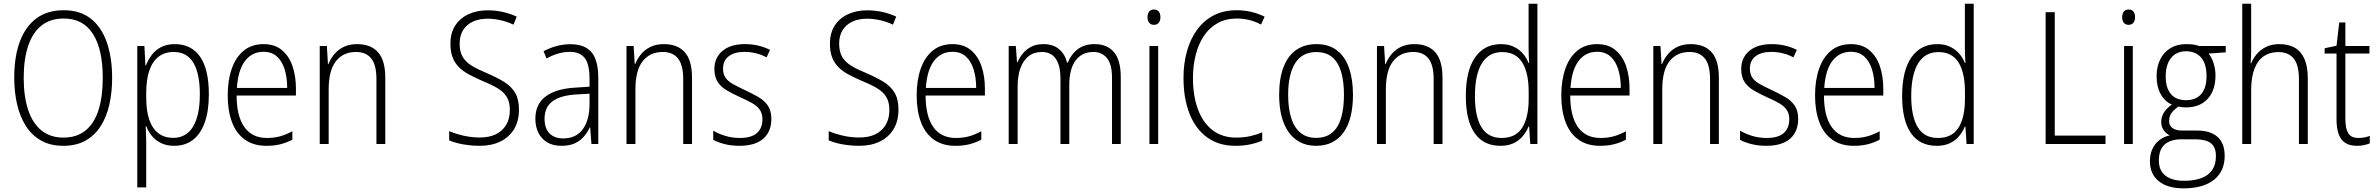

<svg xmlns="http://www.w3.org/2000/svg" viewBox="-20 -780 12877 1040"><path d="M587.4 -357.9Q587.4 -280.3 572.3 -213.4Q557.1 -146.5 525.1 -96.4Q493.2 -46.4 443.1 -18.3Q393.1 9.8 323.2 9.8Q252.9 9.8 202.4 -18.8Q151.9 -47.4 119.9 -97.9Q87.9 -148.4 72.5 -215.3Q57.1 -282.2 57.1 -358.9Q57.1 -474.1 87.9 -555.9Q118.7 -637.7 178.2 -681.2Q237.8 -724.6 325.2 -724.6Q414.1 -724.6 472.2 -678.7Q530.3 -632.8 558.8 -550Q587.4 -467.3 587.4 -357.9ZM108.4 -358.4Q108.4 -258.8 132.1 -186Q155.8 -113.3 203.9 -74Q252 -34.7 323.2 -34.7Q396 -34.7 443.4 -73.2Q490.7 -111.8 513.7 -184.3Q536.6 -256.8 536.6 -357.9Q536.6 -513.2 483.4 -596.4Q430.2 -679.7 325.2 -679.7Q252 -679.7 203.9 -640.9Q155.8 -602.1 132.1 -530Q108.4 -458 108.4 -358.4Z M927.2 -541Q1016.1 -541 1063.7 -472.9Q1111.3 -404.8 1111.3 -269.5Q1111.3 -177.7 1088.6 -115.5Q1065.9 -53.2 1024.2 -21.7Q982.4 9.8 923.8 9.8Q882.8 9.8 852.8 -4.9Q822.8 -19.5 802.7 -43.7Q782.7 -67.9 772.5 -96.2H769Q770.5 -75.7 771.2 -51.3Q772 -26.9 772 -2.9V234.9H723.6V-530.8H762.2L767.6 -425.8H770.5Q782.7 -457 802.7 -483.4Q822.8 -509.8 853.5 -525.4Q884.3 -541 927.2 -541ZM920.4 -498.5Q871.6 -498.5 838.4 -472.4Q805.2 -446.3 788.8 -397.7Q772.5 -349.1 772 -281.2V-250.5Q772 -179.7 788.8 -131.1Q805.7 -82.5 838.4 -57.9Q871.1 -33.2 918 -33.2Q962.9 -33.2 995.1 -58.6Q1027.3 -84 1044.9 -136.5Q1062.5 -189 1062.5 -269.5Q1062.5 -381.3 1027.6 -439.9Q992.7 -498.5 920.4 -498.5Z M1407.7 -541Q1468.3 -541 1507.1 -508.5Q1545.9 -476.1 1564.5 -421.6Q1583 -367.2 1583 -299.8V-262.7H1261.7Q1261.7 -150.9 1303.5 -91.8Q1345.2 -32.7 1425.8 -32.7Q1464.4 -32.7 1495.8 -41.3Q1527.3 -49.8 1563.5 -68.8V-23.4Q1531.7 -6.8 1498.3 1.5Q1464.8 9.8 1423.3 9.8Q1352.5 9.8 1305.7 -24.2Q1258.8 -58.1 1236.1 -119.6Q1213.4 -181.2 1213.4 -262.7Q1213.4 -345.2 1235.4 -408Q1257.3 -470.7 1300.5 -505.9Q1343.8 -541 1407.7 -541ZM1407.2 -499.5Q1345.2 -499.5 1307.4 -450.2Q1269.5 -400.9 1263.2 -303.7H1535.6Q1535.6 -358.9 1522 -403.6Q1508.3 -448.2 1480 -473.9Q1451.7 -499.5 1407.2 -499.5Z M1914.6 -541Q1988.3 -541 2027.6 -497.1Q2066.9 -453.1 2066.9 -358.9V0H2019V-351.6Q2019 -428.2 1990.7 -463.4Q1962.4 -498.5 1908.7 -498.5Q1838.9 -498.5 1799.6 -448.5Q1760.3 -398.4 1760.3 -295.9V0H1711.9V-530.8H1750.5L1756.3 -433.6H1759.3Q1771 -462.9 1791.5 -487.3Q1812 -511.7 1842.5 -526.4Q1873 -541 1914.6 -541Z M2791 -186.5Q2791 -123.5 2764.2 -79.8Q2737.3 -36.1 2689.7 -13.2Q2642.1 9.8 2579.1 9.8Q2546.4 9.8 2516.6 6.1Q2486.8 2.4 2460.9 -3.9Q2435.1 -10.3 2413.1 -19.5V-69.8Q2446.8 -55.2 2490.5 -45.2Q2534.2 -35.2 2579.6 -35.2Q2629.9 -35.2 2666 -52.7Q2702.1 -70.3 2721.9 -103.8Q2741.7 -137.2 2741.7 -184.1Q2741.7 -227.5 2724.9 -255.1Q2708 -282.7 2673.8 -303Q2639.6 -323.2 2586.4 -344.7Q2549.8 -360.8 2519 -377.4Q2488.3 -394 2466.1 -416Q2443.8 -438 2431.9 -468.8Q2419.9 -499.5 2419.9 -542.5Q2419.4 -601.1 2445.8 -641.6Q2472.2 -682.1 2517.8 -703.1Q2563.5 -724.1 2621.6 -724.1Q2665.5 -724.1 2705.6 -714.8Q2745.6 -705.6 2778.8 -689.9L2761.2 -646.5Q2725.1 -663.6 2689.2 -671.1Q2653.3 -678.7 2621.1 -678.7Q2575.2 -678.7 2541.3 -662.8Q2507.3 -647 2488.5 -616.9Q2469.7 -586.9 2469.7 -543.5Q2469.7 -498 2487.5 -469.7Q2505.4 -441.4 2538.6 -421.9Q2571.8 -402.3 2617.2 -383.8Q2671.9 -360.4 2710.7 -336.4Q2749.5 -312.5 2770.3 -277.3Q2791 -242.2 2791 -186.5Z M3069.8 -540.5Q3147.5 -540.5 3184.1 -496.8Q3220.7 -453.1 3220.7 -357.9V0H3183.6L3176.8 -89.4H3174.3Q3161.1 -61.5 3141.6 -39.1Q3122.1 -16.6 3093 -3.4Q3064 9.8 3021 9.8Q2974.6 9.8 2943.4 -9.3Q2912.1 -28.3 2896 -61.3Q2879.9 -94.2 2879.9 -136.7Q2879.9 -215.8 2935.1 -257.3Q2990.2 -298.8 3093.3 -305.2L3173.3 -310.5V-352.1Q3173.3 -432.6 3147.2 -465.8Q3121.1 -499 3066.4 -499Q3036.1 -499 3005.1 -490.5Q2974.1 -481.9 2940.4 -463.4L2924.3 -502.4Q2956.5 -520 2993.7 -530.3Q3030.8 -540.5 3069.8 -540.5ZM3173.3 -272.5 3098.1 -268.1Q3014.2 -262.7 2971.9 -230.7Q2929.7 -198.7 2929.7 -137.2Q2929.7 -85 2956.3 -57.6Q2982.9 -30.3 3030.3 -30.3Q3101.6 -30.3 3137.5 -81.1Q3173.3 -131.8 3173.3 -217.8Z M3576.2 -541Q3649.9 -541 3689.2 -497.1Q3728.5 -453.1 3728.5 -358.9V0H3680.7V-351.6Q3680.7 -428.2 3652.3 -463.4Q3624 -498.5 3570.3 -498.5Q3500.5 -498.5 3461.2 -448.5Q3421.9 -398.4 3421.9 -295.9V0H3373.5V-530.8H3412.1L3418 -433.6H3420.9Q3432.6 -462.9 3453.1 -487.3Q3473.6 -511.7 3504.2 -526.4Q3534.7 -541 3576.2 -541Z M4158.2 -135.3Q4158.2 -89.8 4138.4 -57.1Q4118.7 -24.4 4080.6 -7.3Q4042.5 9.8 3986.3 9.8Q3940.4 9.8 3903.8 0.2Q3867.2 -9.3 3843.3 -22.5V-72.3Q3872.6 -54.7 3909.7 -43.7Q3946.8 -32.7 3986.3 -32.7Q4050.8 -32.7 4080.3 -59.6Q4109.9 -86.4 4109.9 -133.8Q4109.9 -164.6 4095.9 -184.8Q4082 -205.1 4055.7 -220.5Q4029.3 -235.8 3991.2 -252.4Q3949.7 -271.5 3917.7 -290Q3885.7 -308.6 3867.7 -335.9Q3849.6 -363.3 3849.6 -406.7Q3849.6 -467.3 3893.3 -504.2Q3937 -541 4014.2 -541Q4053.7 -541 4088.1 -532.7Q4122.6 -524.4 4150.9 -509.8L4132.3 -469.2Q4107.9 -482.9 4076.4 -491Q4044.9 -499 4013.2 -499Q3959 -499 3927.7 -475.6Q3896.5 -452.1 3896.5 -408.2Q3896.5 -377.9 3910.2 -358.6Q3923.8 -339.4 3950.4 -324.5Q3977.1 -309.6 4015.1 -292Q4054.7 -273.4 4087.4 -254.6Q4120.1 -235.8 4139.2 -208Q4158.2 -180.2 4158.2 -135.3Z M4846.7 -186.5Q4846.7 -123.5 4819.8 -79.8Q4793 -36.1 4745.4 -13.2Q4697.8 9.8 4634.8 9.8Q4602.1 9.8 4572.3 6.1Q4542.5 2.4 4516.6 -3.9Q4490.7 -10.3 4468.8 -19.5V-69.8Q4502.4 -55.2 4546.1 -45.2Q4589.8 -35.2 4635.3 -35.2Q4685.5 -35.2 4721.7 -52.7Q4757.8 -70.3 4777.6 -103.8Q4797.4 -137.2 4797.4 -184.1Q4797.4 -227.5 4780.5 -255.1Q4763.7 -282.7 4729.5 -303Q4695.3 -323.2 4642.1 -344.7Q4605.5 -360.8 4574.7 -377.4Q4543.9 -394 4521.7 -416Q4499.5 -438 4487.5 -468.8Q4475.6 -499.5 4475.6 -542.5Q4475.1 -601.1 4501.5 -641.6Q4527.8 -682.1 4573.5 -703.1Q4619.1 -724.1 4677.2 -724.1Q4721.2 -724.1 4761.2 -714.8Q4801.3 -705.6 4834.5 -689.9L4816.9 -646.5Q4780.8 -663.6 4744.9 -671.1Q4709 -678.7 4676.8 -678.7Q4630.9 -678.7 4596.9 -662.8Q4563 -647 4544.2 -616.9Q4525.4 -586.9 4525.4 -543.5Q4525.4 -498 4543.2 -469.7Q4561 -441.4 4594.2 -421.9Q4627.4 -402.3 4672.9 -383.8Q4727.5 -360.4 4766.4 -336.4Q4805.2 -312.5 4825.9 -277.3Q4846.7 -242.2 4846.7 -186.5Z M5139.6 -541Q5200.2 -541 5239 -508.5Q5277.8 -476.1 5296.4 -421.6Q5314.9 -367.2 5314.9 -299.8V-262.7H4993.7Q4993.7 -150.9 5035.4 -91.8Q5077.1 -32.7 5157.7 -32.7Q5196.3 -32.7 5227.8 -41.3Q5259.3 -49.8 5295.4 -68.8V-23.4Q5263.7 -6.8 5230.2 1.5Q5196.8 9.8 5155.3 9.8Q5084.5 9.8 5037.6 -24.2Q4990.7 -58.1 4968 -119.6Q4945.3 -181.2 4945.3 -262.7Q4945.3 -345.2 4967.3 -408Q4989.3 -470.7 5032.5 -505.9Q5075.7 -541 5139.6 -541ZM5139.2 -499.5Q5077.1 -499.5 5039.3 -450.2Q5001.5 -400.9 4995.1 -303.7H5267.6Q5267.6 -358.9 5253.9 -403.6Q5240.2 -448.2 5211.9 -473.9Q5183.6 -499.5 5139.2 -499.5Z M5910.2 -541Q5976.6 -541 6013.7 -497.8Q6050.8 -454.6 6050.8 -362.8V0H6003.4V-358.4Q6003.4 -432.6 5975.8 -465.6Q5948.2 -498.5 5902.8 -498.5Q5840.8 -498.5 5806.4 -452.9Q5772 -407.2 5772 -319.3V0H5724.1V-353.5Q5724.1 -406.2 5711.4 -438Q5698.7 -469.7 5676.5 -484.1Q5654.3 -498.5 5624 -498.5Q5580.6 -498.5 5551.3 -475.3Q5522 -452.1 5507.1 -410.2Q5492.2 -368.2 5492.2 -312V0H5443.8V-530.8H5482.4L5488.8 -442.9H5491.7Q5502.4 -468.3 5520.5 -490.5Q5538.6 -512.7 5565.9 -526.9Q5593.3 -541 5631.8 -541Q5685.1 -541 5717 -513.4Q5749 -485.8 5759.8 -440.9H5763.7Q5782.7 -487.3 5818.6 -514.2Q5854.5 -541 5910.2 -541Z M6253.4 -530.8V0H6206.1V-530.8ZM6231 -728.5Q6248.5 -728.5 6257.1 -716.8Q6265.6 -705.1 6265.6 -687Q6265.6 -668 6256.6 -656.7Q6247.6 -645.5 6230.5 -645.5Q6213.9 -645.5 6204.8 -656.7Q6195.8 -668 6195.8 -686.5Q6195.8 -705.1 6204.3 -716.8Q6212.9 -728.5 6231 -728.5Z M6679.2 -679.7Q6620.1 -679.7 6575.4 -654.8Q6530.8 -629.9 6501.2 -585.7Q6471.7 -541.5 6456.8 -482.9Q6441.9 -424.3 6441.9 -357.9Q6441.9 -260.7 6469 -187.7Q6496.1 -114.7 6548.3 -74.7Q6600.6 -34.7 6675.8 -34.7Q6718.8 -34.7 6753.9 -43Q6789.1 -51.3 6816.9 -63V-18.6Q6788.6 -5.9 6752.4 2Q6716.3 9.8 6671.4 9.8Q6582 9.8 6519.3 -35.4Q6456.5 -80.6 6423.6 -163.3Q6390.6 -246.1 6390.6 -358.4Q6390.6 -435.1 6408.9 -501.2Q6427.2 -567.4 6463.4 -617.7Q6499.5 -668 6553.5 -696.3Q6607.4 -724.6 6679.2 -724.6Q6720.2 -724.6 6758.1 -715.6Q6795.9 -706.5 6830.1 -689.5L6810.5 -647Q6778.8 -664.1 6745.8 -671.9Q6712.9 -679.7 6679.2 -679.7Z M7308.6 -266.1Q7308.6 -201.7 7296.1 -150.6Q7283.7 -99.6 7258.5 -64Q7233.4 -28.3 7196 -9.3Q7158.7 9.8 7108.4 9.8Q7060.1 9.8 7022.9 -9.3Q6985.8 -28.3 6960.2 -64.2Q6934.6 -100.1 6921.6 -151.1Q6908.7 -202.1 6908.7 -266.6Q6908.7 -354 6931.9 -415.3Q6955.1 -476.6 7000.2 -508.8Q7045.4 -541 7110.8 -541Q7177.7 -541 7221.7 -507.3Q7265.6 -473.6 7287.1 -411.9Q7308.6 -350.1 7308.6 -266.1ZM6957.5 -266.6Q6957.5 -193.4 6973.9 -141.1Q6990.2 -88.9 7023.9 -61Q7057.6 -33.2 7109.4 -33.2Q7161.1 -33.2 7194.6 -60.3Q7228 -87.4 7243.9 -139.9Q7259.8 -192.4 7259.8 -266.6Q7259.8 -336.9 7244.9 -388.9Q7230 -440.9 7197 -469.5Q7164.1 -498 7110.4 -498Q7033.2 -498 6995.4 -437.7Q6957.5 -377.4 6957.5 -266.6Z M7641.1 -541Q7714.8 -541 7754.2 -497.1Q7793.5 -453.1 7793.5 -358.9V0H7745.6V-351.6Q7745.6 -428.2 7717.3 -463.4Q7689 -498.5 7635.3 -498.5Q7565.4 -498.5 7526.1 -448.5Q7486.8 -398.4 7486.8 -295.9V0H7438.5V-530.8H7477.1L7482.9 -433.6H7485.8Q7497.6 -462.9 7518.1 -487.3Q7538.6 -511.7 7569.1 -526.4Q7599.6 -541 7641.1 -541Z M8107.4 9.8Q8015.1 9.8 7967.5 -59.1Q7919.9 -127.9 7919.9 -259.8Q7919.9 -397 7970 -469Q8020 -541 8110.4 -541Q8149.4 -541 8179 -527.1Q8208.5 -513.2 8228.8 -490Q8249 -466.8 8259.8 -438.5H8262.7Q8261.2 -461.4 8260.5 -485.1Q8259.8 -508.8 8259.8 -528.8V-759.8H8307.6V0H8269L8262.7 -94.7H8259.8Q8248.5 -66.9 8228.8 -43Q8209 -19 8179.2 -4.6Q8149.4 9.8 8107.4 9.8ZM8113.8 -32.7Q8189.9 -32.7 8225.1 -88.1Q8260.3 -143.6 8260.3 -244.1V-282.7Q8260.3 -386.2 8225.1 -442.1Q8189.9 -498 8116.7 -498Q8044.4 -498 8006.8 -437Q7969.2 -376 7969.2 -259.3Q7969.2 -149.4 8004.4 -91.1Q8039.6 -32.7 8113.8 -32.7Z M8631.3 -541Q8691.9 -541 8730.7 -508.5Q8769.5 -476.1 8788.1 -421.6Q8806.6 -367.2 8806.6 -299.8V-262.7H8485.4Q8485.4 -150.9 8527.1 -91.8Q8568.8 -32.7 8649.4 -32.7Q8688 -32.7 8719.5 -41.3Q8751 -49.8 8787.1 -68.8V-23.4Q8755.4 -6.8 8721.9 1.5Q8688.5 9.8 8647 9.8Q8576.2 9.8 8529.3 -24.2Q8482.4 -58.1 8459.7 -119.6Q8437 -181.2 8437 -262.7Q8437 -345.2 8459 -408Q8481 -470.7 8524.2 -505.9Q8567.4 -541 8631.3 -541ZM8630.9 -499.5Q8568.8 -499.5 8531 -450.2Q8493.2 -400.9 8486.8 -303.7H8759.3Q8759.3 -358.9 8745.6 -403.6Q8731.9 -448.2 8703.6 -473.9Q8675.3 -499.5 8630.9 -499.5Z M9138.2 -541Q9211.9 -541 9251.2 -497.1Q9290.5 -453.1 9290.5 -358.9V0H9242.7V-351.6Q9242.7 -428.2 9214.4 -463.4Q9186 -498.5 9132.3 -498.5Q9062.5 -498.5 9023.2 -448.5Q8983.9 -398.4 8983.9 -295.9V0H8935.5V-530.8H8974.1L8980 -433.6H8982.9Q8994.6 -462.9 9015.1 -487.3Q9035.6 -511.7 9066.2 -526.4Q9096.7 -541 9138.2 -541Z M9720.2 -135.3Q9720.2 -89.8 9700.4 -57.1Q9680.7 -24.4 9642.6 -7.3Q9604.5 9.8 9548.3 9.8Q9502.4 9.8 9465.8 0.2Q9429.2 -9.3 9405.3 -22.5V-72.3Q9434.6 -54.7 9471.7 -43.7Q9508.8 -32.7 9548.3 -32.7Q9612.8 -32.7 9642.3 -59.6Q9671.9 -86.4 9671.9 -133.8Q9671.9 -164.6 9658 -184.8Q9644 -205.1 9617.7 -220.5Q9591.3 -235.8 9553.2 -252.4Q9511.7 -271.5 9479.7 -290Q9447.8 -308.6 9429.7 -335.9Q9411.6 -363.3 9411.6 -406.7Q9411.6 -467.3 9455.3 -504.2Q9499 -541 9576.2 -541Q9615.7 -541 9650.1 -532.7Q9684.6 -524.4 9712.9 -509.8L9694.3 -469.2Q9669.9 -482.9 9638.4 -491Q9606.9 -499 9575.2 -499Q9521 -499 9489.7 -475.6Q9458.5 -452.1 9458.5 -408.2Q9458.5 -377.9 9472.2 -358.6Q9485.8 -339.4 9512.5 -324.5Q9539.1 -309.6 9577.1 -292Q9616.7 -273.4 9649.4 -254.6Q9682.1 -235.8 9701.2 -208Q9720.2 -180.2 9720.2 -135.3Z M10005.9 -541Q10066.4 -541 10105.2 -508.5Q10144 -476.1 10162.6 -421.6Q10181.2 -367.2 10181.2 -299.8V-262.7H9859.9Q9859.9 -150.9 9901.6 -91.8Q9943.4 -32.7 10023.9 -32.7Q10062.5 -32.7 10094 -41.3Q10125.5 -49.8 10161.6 -68.8V-23.4Q10129.9 -6.8 10096.4 1.5Q10063 9.8 10021.5 9.8Q9950.7 9.8 9903.8 -24.2Q9856.9 -58.1 9834.2 -119.6Q9811.5 -181.2 9811.5 -262.7Q9811.5 -345.2 9833.5 -408Q9855.5 -470.7 9898.7 -505.9Q9941.9 -541 10005.9 -541ZM10005.4 -499.5Q9943.4 -499.5 9905.5 -450.2Q9867.7 -400.9 9861.3 -303.7H10133.8Q10133.8 -358.9 10120.1 -403.6Q10106.4 -448.2 10078.1 -473.9Q10049.8 -499.5 10005.4 -499.5Z M10470.7 9.8Q10378.4 9.8 10330.8 -59.1Q10283.2 -127.9 10283.2 -259.8Q10283.2 -397 10333.3 -469Q10383.3 -541 10473.6 -541Q10512.7 -541 10542.2 -527.1Q10571.8 -513.2 10592 -490Q10612.3 -466.8 10623 -438.5H10626Q10624.5 -461.4 10623.8 -485.1Q10623 -508.8 10623 -528.8V-759.8H10670.9V0H10632.3L10626 -94.7H10623Q10611.8 -66.9 10592 -43Q10572.3 -19 10542.5 -4.6Q10512.7 9.8 10470.7 9.8ZM10477.1 -32.7Q10553.2 -32.7 10588.4 -88.1Q10623.5 -143.6 10623.5 -244.1V-282.7Q10623.5 -386.2 10588.4 -442.1Q10553.2 -498 10480 -498Q10407.7 -498 10370.1 -437Q10332.5 -376 10332.5 -259.3Q10332.5 -149.4 10367.7 -91.1Q10402.8 -32.7 10477.1 -32.7Z M11060.5 0V-713.9H11109.9V-45.4H11384.8V0Z M11532.7 -530.8V0H11485.4V-530.8ZM11510.3 -728.5Q11527.8 -728.5 11536.4 -716.8Q11544.9 -705.1 11544.9 -687Q11544.9 -668 11535.9 -656.7Q11526.9 -645.5 11509.8 -645.5Q11493.2 -645.5 11484.1 -656.7Q11475.1 -668 11475.1 -686.5Q11475.1 -705.1 11483.6 -716.8Q11492.2 -728.5 11510.3 -728.5Z M11806.6 240.2Q11721.7 240.2 11673.6 201.7Q11625.5 163.1 11625.5 93.8Q11625.5 37.6 11655 0.5Q11684.6 -36.6 11732.9 -46.4Q11712.4 -56.6 11699.5 -75.4Q11686.5 -94.2 11686.5 -119.6Q11686.5 -146 11700.9 -169.7Q11715.3 -193.4 11744.1 -213.4Q11705.6 -230.5 11683.6 -270.5Q11661.6 -310.5 11661.6 -365.7Q11661.6 -418.9 11681.2 -458.3Q11700.7 -497.6 11736.6 -519.3Q11772.5 -541 11821.8 -541Q11837.4 -541 11849.6 -540Q11861.8 -539.1 11872.1 -536.9Q11882.3 -534.7 11890.6 -530.8H12036.1V-496.6L11943.4 -489.7Q11962.4 -465.3 11971.4 -434.1Q11980.5 -402.8 11980.5 -370.6Q11980.5 -291 11938.2 -244.6Q11896 -198.2 11819.8 -198.2Q11798.3 -198.2 11779.3 -202.6Q11756.3 -186.5 11742.9 -168.5Q11729.5 -150.4 11729.5 -124Q11729.5 -107.4 11737.8 -96.4Q11746.1 -85.4 11761.7 -79.1Q11777.3 -72.8 11799.8 -72.8H11881.3Q11953.6 -72.8 11991.9 -38.3Q12030.3 -3.9 12030.3 64.5Q12030.3 147.9 11972.2 194.1Q11914.1 240.2 11806.6 240.2ZM11810.1 199.2Q11867.2 199.2 11905.5 184.3Q11943.8 169.4 11963.4 139.6Q11982.9 109.9 11982.9 65.4Q11982.9 29.3 11968.5 9.3Q11954.1 -10.7 11928.2 -18.1Q11902.3 -25.4 11868.7 -25.4H11793.9Q11759.8 -25.4 11732.2 -14.2Q11704.6 -2.9 11689.2 22.2Q11673.8 47.4 11673.8 89.4Q11673.8 143.6 11709.5 171.4Q11745.1 199.2 11810.1 199.2ZM11821.3 -237.3Q11874.5 -237.3 11903.3 -270.5Q11932.1 -303.7 11932.1 -367.7Q11932.1 -435.1 11902.3 -468.8Q11872.6 -502.4 11820.3 -502.4Q11769.5 -502.4 11740.2 -466.3Q11710.9 -430.2 11710.9 -365.7Q11710.9 -304.7 11738.8 -271Q11766.6 -237.3 11821.3 -237.3Z M12173.8 -759.8V-512.2Q12173.8 -489.7 12173.1 -472.2Q12172.4 -454.6 12170.9 -437H12173.8Q12185.1 -464.8 12205.3 -488.5Q12225.6 -512.2 12255.9 -526.6Q12286.1 -541 12326.7 -541Q12377.4 -541 12411.4 -520.8Q12445.3 -500.5 12462.9 -459.7Q12480.5 -418.9 12480.5 -356.4V0H12432.6V-350.1Q12432.6 -428.7 12403.8 -463.4Q12375 -498 12321.3 -498Q12275.4 -498 12242.4 -475.8Q12209.5 -453.6 12191.7 -407.7Q12173.8 -361.8 12173.8 -291.5V0H12125.5V-759.8Z M12754.4 -32.7Q12772 -32.7 12788.1 -35.9Q12804.2 -39.1 12816.4 -43.9V-3.4Q12802.7 2 12785.2 5.9Q12767.6 9.8 12746.6 9.8Q12707.5 9.8 12683.3 -6.1Q12659.2 -22 12647.7 -53.5Q12636.2 -85 12636.2 -132.8V-490.2H12571.8V-518.6L12636.2 -532.2L12650.9 -658.2H12684.1V-530.8H12814.5V-490.2H12684.1V-135.3Q12684.1 -84 12699.7 -58.3Q12715.3 -32.7 12754.4 -32.7Z"/></svg>

Font: Open Sans SemiCondensed Light
Style: Regular
Weight: 300
Width: 4
Designer: Monotype Design Team
Foundry: Monotype Imaging Inc.
Version: Version 3.000